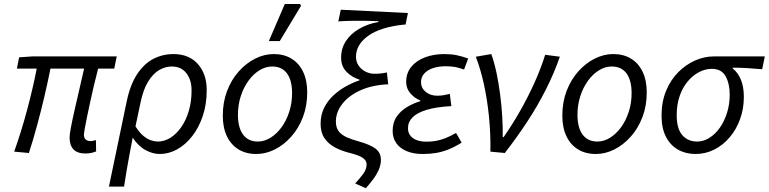

<svg xmlns="http://www.w3.org/2000/svg" viewBox="-20 -774 3924 980"><path d="M416.4 9.5Q374.7 9.5 354.9 -11.8Q335.1 -33 335.1 -72.3Q335.1 -88 342.5 -126.2Q349.8 -164.5 361.5 -215.7Q373.2 -266.8 385.8 -321.4Q398.5 -375.9 409.3 -424H237.6Q223.5 -353.4 206.1 -279.3Q188.7 -205.2 168.9 -132.5Q149.2 -59.7 127.5 6.9L52.4 0Q89.2 -103.5 118.7 -214.2Q148.3 -324.8 167.5 -424H66.2L77.6 -481.4L145.3 -486.1H575.9L563.2 -424H480.9Q470.4 -384.4 460 -340Q449.7 -295.7 440.2 -252.8Q430.7 -209.9 423.5 -174.2Q416.3 -138.5 412.2 -115.2Q408.2 -92 408.2 -87Q408.2 -70.2 417.3 -62Q426.5 -53.7 443.8 -53.7Q448.8 -53.7 455.1 -55.2Q461.3 -56.7 469.6 -59L470.6 -1.1Q461.7 2.6 447.6 6.1Q433.6 9.5 416.4 9.5Z M536 178.5 626.3 -254.4Q644.4 -341.7 680 -395.6Q715.7 -449.4 763.3 -473.8Q811 -498.1 864.5 -498.1Q944.8 -498.1 989.9 -447.2Q1035.1 -396.4 1035.1 -314.1Q1035.1 -241.8 1015 -182Q994.9 -122.1 960.6 -78.5Q926.4 -34.8 883.6 -11.4Q840.8 12 795.6 12Q759.9 12 723.4 -7.6Q687 -27.1 657.2 -71.1Q648.3 -24.2 640.9 15.1Q633.5 54.5 626.8 93.6Q620.1 132.8 613.3 178.5ZM785.1 -51.5Q819.1 -51.5 849.8 -70.8Q880.6 -90.1 905.1 -125.1Q929.7 -160.2 943.7 -208Q957.8 -255.7 957.8 -312.1Q957.8 -367 931 -400.8Q904.3 -434.6 856.6 -434.6Q823.3 -434.6 791.9 -416.1Q760.5 -397.7 735.6 -356.7Q710.6 -315.7 696.9 -248.9L671.6 -129Q691.1 -97.8 711.2 -81Q731.4 -64.2 750.7 -57.9Q769.9 -51.5 785.1 -51.5Z M1288.1 12Q1235.7 12 1197.3 -11.5Q1159 -34.9 1138.1 -78.8Q1117.2 -122.6 1117.2 -183.4Q1117.2 -252.6 1139.1 -309.9Q1161.1 -367.3 1198.6 -409.4Q1236.2 -451.6 1282.6 -474.8Q1328.9 -498.1 1377.2 -498.1Q1429.6 -498.1 1467.9 -474.6Q1506.3 -451.2 1527.2 -407.3Q1548.1 -363.5 1548.1 -302.7Q1548.1 -233.5 1526.1 -176.2Q1504.1 -118.8 1466.6 -76.7Q1429.1 -34.5 1383 -11.3Q1336.9 12 1288.1 12ZM1296 -51.5Q1329.4 -51.5 1360.7 -70.9Q1392 -90.3 1416.8 -124.1Q1441.5 -158 1456.1 -202.7Q1470.8 -247.5 1470.8 -298.2Q1470.8 -364.6 1444.6 -399.6Q1418.5 -434.6 1369.3 -434.6Q1335.9 -434.6 1304.6 -415.4Q1273.2 -396.2 1248.5 -362.3Q1223.8 -328.5 1209.1 -283.7Q1194.5 -239 1194.5 -187.9Q1194.5 -122.4 1220.8 -87Q1247.1 -51.5 1296 -51.5ZM1352.3 -564.4 1433.7 -753.6H1511.5L1516.5 -744.4L1408 -564.4Z M1847.2 186.7 1792.8 162.4Q1815.2 138.6 1833.3 114.2Q1851.3 89.8 1851.3 64.8Q1851.3 46.8 1833.1 32.9Q1815 18.9 1761 5.5Q1720.3 -4.9 1687.6 -22.8Q1655 -40.6 1635.7 -69.4Q1616.4 -98.2 1616.4 -141.9Q1616.4 -187.2 1634.2 -223.3Q1652.1 -259.3 1681.4 -286.6Q1710.8 -313.9 1745.7 -333.3Q1780.6 -352.7 1814.5 -363.7V-367.7Q1776 -379.3 1748.5 -407.6Q1721.1 -435.9 1721.1 -479.8Q1721.1 -527.7 1746 -565.1Q1770.8 -602.5 1814 -627.4Q1857.1 -652.2 1911.8 -661.9V-665.9Q1883 -667.2 1846.2 -667.8Q1809.3 -668.5 1772.7 -667.7Q1736.1 -667 1706.8 -664.8L1719.4 -724.4L2062.1 -707.5L2050 -648.4H2041.1Q1920 -635.3 1858.5 -590.6Q1797 -545.9 1797 -484.5Q1797 -458.3 1810.6 -438.7Q1824.3 -419.1 1845.8 -408.3Q1867.2 -397.5 1892 -397.5Q1924.6 -397.5 1954.7 -404.2L1961.6 -343.8Q1879.5 -340 1819.7 -313Q1759.9 -285.9 1727.2 -243.7Q1694.4 -201.6 1694.4 -153.8Q1694.4 -123.2 1708.5 -104.5Q1722.5 -85.8 1748.5 -74Q1774.5 -62.2 1809.7 -52.6Q1868.3 -36.5 1896.3 -15.7Q1924.2 5 1924.2 42.4Q1924.2 67.8 1912.8 93.4Q1901.3 119 1883.4 142.7Q1865.5 166.4 1847.2 186.7Z M2136.8 12Q2091 12 2056.3 -2.3Q2021.6 -16.6 2002.9 -43.1Q1984.1 -69.7 1984.1 -105.4Q1984.1 -148.7 2004.6 -178.6Q2025.2 -208.6 2057.7 -227.8Q2090.1 -247 2125.3 -257.4V-261.4Q2096.6 -272.4 2074.9 -297.2Q2053.2 -322 2053.2 -356Q2053.2 -401.3 2079.1 -432.8Q2104.9 -464.4 2149.1 -481.2Q2193.3 -498 2247.3 -498Q2283 -498 2311 -492.2Q2338.9 -486.4 2369.7 -475.4L2348.7 -419Q2322 -428.8 2301.5 -432.3Q2281 -435.8 2255.7 -435.8Q2219 -435.8 2190.5 -426.4Q2162.1 -417.1 2145.5 -398.7Q2129 -380.3 2129 -354.6Q2129 -325 2152.7 -305.2Q2176.4 -285.5 2211.4 -285.5Q2228.3 -285.5 2243 -287.9Q2257.7 -290.3 2276 -294.7L2283.7 -232.4Q2206.9 -228.2 2157.9 -213.4Q2109 -198.6 2085.7 -175Q2062.4 -151.4 2062.4 -119.9Q2062.4 -87.3 2087.7 -69.1Q2113 -50.8 2155.4 -50.8Q2182.9 -50.8 2205.8 -55Q2228.7 -59.2 2253.2 -68.7Q2277.7 -78.1 2307.8 -95.4L2336.3 -46Q2300.2 -23.6 2268.8 -11.1Q2237.3 1.4 2205.7 6.7Q2174 12 2136.8 12Z M2483.1 0Q2484.6 -89.7 2476 -177Q2467.3 -264.4 2450.2 -342.7Q2433.2 -421 2408.6 -484.4L2487.6 -498.1Q2503.2 -454.7 2514.5 -401.1Q2525.7 -347.4 2533 -290Q2540.4 -232.6 2543.6 -177Q2546.8 -121.3 2546 -73.6H2550Q2593.9 -136 2634.4 -207.2Q2674.9 -278.4 2708.1 -351.9Q2741.3 -425.5 2762.6 -494.3L2837.7 -484.6Q2807.4 -398.2 2766.2 -316.9Q2725.1 -235.6 2672.9 -155.7Q2620.7 -75.8 2556.7 6.9Z M3021.1 12Q2968.7 12 2930.3 -11.5Q2892 -34.9 2871.1 -78.8Q2850.2 -122.6 2850.2 -183.4Q2850.2 -252.6 2872.1 -309.9Q2894.1 -367.3 2931.6 -409.4Q2969.2 -451.6 3015.6 -474.8Q3061.9 -498.1 3110.2 -498.1Q3162.6 -498.1 3200.9 -474.6Q3239.3 -451.2 3260.2 -407.3Q3281.1 -363.5 3281.1 -302.7Q3281.1 -233.5 3259.1 -176.2Q3237.1 -118.8 3199.6 -76.7Q3162.1 -34.5 3116 -11.3Q3069.9 12 3021.1 12ZM3029 -51.5Q3062.4 -51.5 3093.7 -70.9Q3125 -90.3 3149.8 -124.1Q3174.5 -158 3189.1 -202.7Q3203.8 -247.5 3203.8 -298.2Q3203.8 -364.6 3177.6 -399.6Q3151.5 -434.6 3102.3 -434.6Q3068.9 -434.6 3037.6 -415.4Q3006.2 -396.2 2981.5 -362.3Q2956.8 -328.5 2942.1 -283.7Q2927.5 -239 2927.5 -187.9Q2927.5 -122.4 2953.8 -87Q2980.1 -51.5 3029 -51.5Z M3529.9 12Q3479.9 12 3440.8 -10.1Q3401.7 -32.2 3379.2 -75.7Q3356.6 -119.2 3356.6 -183.2Q3356.6 -254.4 3379.9 -310.6Q3403.2 -366.8 3442.2 -405.8Q3481.3 -444.8 3528.5 -465.5Q3575.7 -486.1 3623.9 -486.1H3883.7L3870.3 -420.6Q3831.1 -424.3 3794.7 -426.3Q3758.2 -428.4 3719.6 -428.8V-424.8Q3747.1 -403.1 3761.9 -366.8Q3776.7 -330.6 3776.7 -279.1Q3776.7 -218.5 3757.4 -165.6Q3738.1 -112.7 3704 -72.8Q3670 -32.8 3625.5 -10.4Q3580.9 12 3529.9 12ZM3537.8 -51.5Q3570.7 -51.5 3600.6 -70.2Q3630.6 -88.8 3653.9 -121.7Q3677.2 -154.7 3690.9 -198.2Q3704.6 -241.8 3704.6 -290.6Q3704.6 -346.9 3683.6 -384.7Q3662.7 -422.6 3613.8 -422.6Q3579.4 -422.6 3547.1 -405.5Q3514.9 -388.3 3489.2 -357.3Q3463.5 -326.2 3448.7 -282.9Q3434 -239.7 3434 -186.4Q3434 -116.4 3462.7 -84Q3491.5 -51.5 3537.8 -51.5Z"/></svg>

Font: Source Sans 3
Style: Italic
Weight: 200
Italic angle: -11°
Designer: Paul D. Hunt
Foundry: Adobe
Version: Version 3.046;hotconv 1.0.118;makeotfexe 2.5.65603